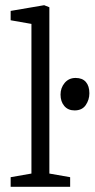

<svg xmlns="http://www.w3.org/2000/svg" viewBox="-20 -719 364 739"><path d="M21 0V-37L101 -51V-627L21 -641V-677L150 -699L170 -691V-51L250 -37V0ZM267 -294Q242 -294 227.5 -311Q213 -328 213 -355Q213 -381 229 -400Q245 -419 271 -419Q297 -419 310.5 -403.5Q324 -388 324 -360Q324 -335 310 -314.5Q296 -294 267 -294Z"/></svg>

Font: Faustina Light
Style: Regular
Weight: 300
Designer: Alfonso Garcia
Foundry: http://www.omnibus-type.com
Version: Version 1.200